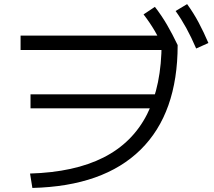

<svg xmlns="http://www.w3.org/2000/svg" viewBox="-20 -875 1040 933"><path d="M126 -31.7Q341.3 -38 483 -109.7Q624.6 -181.4 694.9 -320.2Q765.3 -459 765.3 -666L803.3 -632H80V-702H813.3L843.3 -656Q843.3 -325 663.3 -147.7Q483.3 29.7 137.3 38.3ZM128.3 -348.6V-416.7H769.6V-348.6ZM784 -625.3Q757.3 -681.6 732.5 -724Q707.6 -766.3 677.6 -805L732.7 -841.7Q766 -798.7 792 -753.8Q818 -709 843.3 -656ZM933.3 -639.3Q909 -695.6 885.1 -739Q861.3 -782.3 833.3 -821.6L889.3 -855Q921 -811.3 945.3 -765.5Q969.7 -719.7 992.7 -666Z"/></svg>

Font: M PLUS 1 Thin
Style: Regular
Weight: 100
Designer: Coji Morishita
Foundry: UNDERFOREST DESIGN
Version: Version 1.001